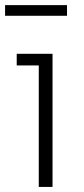

<svg xmlns="http://www.w3.org/2000/svg" viewBox="-22 -737 331 757"><path d="M242.2 -674.8H-2V-716.8H242.2ZM185.1 0H130.9V-479H43.9V-524.9H185.1Z"/></svg>

Font: Sora ExtraLight
Style: Regular
Weight: 200
Designer: Jonathan Barnbrook, Julián Moncada
Foundry: Barnbrook Fonts
Version: Version 2.000